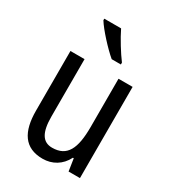

<svg xmlns="http://www.w3.org/2000/svg" viewBox="-187 -868 880 979"><g transform="rotate(30 252.5 -378.0)"><path d="M234 -766H135V-757C160 -716 229 -641 271 -606H325V-617C297 -654 256 -720 234 -766ZM434 -537H351V-253C351 -126 321 -63 233 -63C177 -63 151 -106 151 -199V-537H68V-186C68 -62 112 10 219 10C275 10 324 -18 351 -72H356L367 0H434Z"/></g></svg>

Font: Noto Sans Gujarati UI Condensed
Style: Regular
Weight: 400
Width: 3
Designer: Jelle Bosma - Monotype Design Team, Universal Thirst
Foundry: Monotype Imaging Inc.
Version: Version 2.106